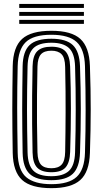

<svg xmlns="http://www.w3.org/2000/svg" viewBox="-20 -969 535 998"><path d="M247.2 9Q141.5 9 94.8 -33.6Q48.1 -76.3 46.1 -174.3Q45.1 -236.4 44.5 -292Q43.9 -347.7 43.9 -401Q43.9 -454.4 44.5 -509.7Q45.1 -564.9 46.1 -626.3Q48.1 -724.1 94.8 -766.6Q141.6 -809 247.2 -809Q351.6 -809 397.9 -766.5Q444.1 -723.9 447.4 -626.6Q449.6 -562 450.6 -506.5Q451.6 -451.1 451.5 -398.9Q451.4 -346.7 450.5 -291.9Q449.5 -237.1 447.4 -173.6Q444.1 -74.8 397 -32.9Q349.9 9 247.2 9ZM247.2 -11.7Q337.7 -11.7 378.4 -49.5Q419.2 -87.2 421.7 -175.1Q423.5 -234.6 424.3 -288.6Q425.1 -342.5 425.1 -395.5Q425.2 -448.4 424.3 -504.8Q423.5 -561.2 421.7 -625.5Q419.2 -712.7 378.6 -750.5Q338 -788.3 247.2 -788.3Q153.5 -788.3 113.7 -749.8Q74 -711.2 71.9 -625.5Q70.5 -568.6 69.9 -515.4Q69.2 -462.2 69.3 -408.7Q69.4 -355.2 70 -297.8Q70.5 -240.4 71.9 -175.1Q73.6 -84.6 116.2 -48.1Q158.9 -11.7 247.2 -11.7ZM247.2 -32.4Q168.5 -32.4 133.8 -65.5Q99.2 -98.6 97.6 -175.1Q96.6 -236.6 96 -291.9Q95.3 -347.3 95.3 -400.7Q95.3 -454.2 96 -509.4Q96.6 -564.6 97.6 -625.5Q99.2 -701.7 133.7 -734.6Q168.2 -767.6 247.2 -767.6Q324 -767.6 358.6 -734.6Q393.2 -701.6 395.9 -624.7Q397.9 -567 398.9 -512.3Q400 -457.6 400 -403.4Q400 -349.2 399 -293Q398 -236.8 395.9 -175.9Q393.3 -99.2 358.7 -65.8Q324.2 -32.4 247.2 -32.4ZM247.2 -53.1Q308.2 -53.1 338.2 -80.6Q368.1 -108.1 370.2 -176.8Q372 -235.7 372.8 -290.5Q373.6 -345.3 373.6 -399Q373.7 -452.7 372.9 -508.2Q372.1 -563.7 370.2 -623.9Q368.1 -692.1 338.3 -719.5Q308.5 -746.9 247.2 -746.9Q181.8 -746.9 153.3 -718.3Q124.9 -689.7 123.3 -624.7Q121.8 -560.8 121.1 -505.6Q120.3 -450.3 120.4 -398.2Q120.5 -346.1 121.2 -291.9Q121.9 -237.7 123.3 -175.9Q124.9 -111 153.2 -82.1Q181.4 -53.1 247.2 -53.1ZM247.2 -73.8Q195.9 -73.8 173.1 -97.8Q150.4 -121.9 149.3 -176.3Q147.6 -250.8 147 -324.2Q146.4 -397.7 147 -472.4Q147.6 -547 149.3 -624.5Q150.4 -679.6 173.7 -702.9Q197.1 -726.2 247.2 -726.2Q297.7 -726.2 320.2 -702.3Q342.7 -678.3 344.5 -623.4Q346.4 -565.2 347.5 -511.8Q348.5 -458.3 348.5 -405.7Q348.5 -353 347.6 -297.3Q346.7 -241.7 344.6 -179Q342.9 -124.6 321.3 -99.2Q299.6 -73.8 247.2 -73.8ZM247.2 -94.5Q283.3 -94.5 300.5 -113.6Q317.8 -132.6 318.7 -179.4Q319.5 -229.3 320.2 -279.7Q320.8 -330.1 321 -383.5Q321.2 -436.9 320.7 -495.7Q320.2 -554.5 318.7 -621.2Q317.8 -669 299.9 -687.2Q282.1 -705.5 247.2 -705.5Q209.8 -705.5 192.9 -686.7Q175.9 -668 174.8 -623.7Q173 -547.3 172.4 -476Q171.8 -404.7 172.3 -331.6Q172.9 -258.6 174.8 -176.9Q175.9 -132.8 192.7 -113.6Q209.5 -94.5 247.2 -94.5ZM80 -927.8V-948.5H416.2V-927.8ZM80 -845V-865.7H416.2V-845ZM80 -886.4V-907.1H416.2V-886.4Z"/></svg>

Font: Big Shoulders Inline Text SC Thin
Style: Regular
Weight: 100
Designer: Patric King
Foundry: XO Type Co
Version: Version 2.002